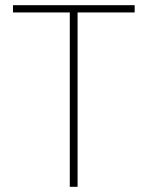

<svg xmlns="http://www.w3.org/2000/svg" viewBox="-20 -720 569 740"><path d="M249 0V-700H279V0ZM30 -672V-700H499V-672Z"/></svg>

Font: Fustat ExtraLight
Style: Regular
Weight: 250
Designer: Mohamed Gaber, Khaled Hosny, Laura Garcia Mut
Foundry: Kief Type Foundry, Alif Type Foundry, Hard Type Foundry
Version: Version 1.007